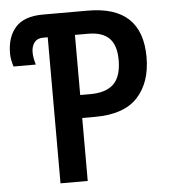

<svg xmlns="http://www.w3.org/2000/svg" viewBox="-52 -761 718 808"><g transform="rotate(-5 307.5 -357.0)"><path d="M171 -617H151Q127 -617 114.5 -601Q102 -585 102 -559Q102 -537 111 -507H17Q7 -537 7 -563Q7 -633 43.5 -673.5Q80 -714 159 -714H349Q578 -714 578 -498Q578 -391 520.5 -328.5Q463 -266 340 -266H286V0H171ZM328 -363Q395 -363 427.5 -394.5Q460 -426 460 -496Q460 -558 431 -587.5Q402 -617 341 -617H286V-363Z"/></g></svg>

Font: Noto Sans Display Medium Narrow
Style: Regular
Weight: 500
Width: 4
Designer: Monotype Design team
Foundry: Monotype Imaging Inc.
Version: Version 1.000